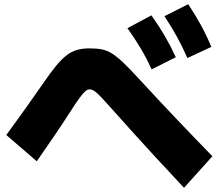

<svg xmlns="http://www.w3.org/2000/svg" viewBox="-20 -865 1040 913"><path d="M701 -535Q677 -588 649 -635Q621 -682 586 -731L700 -792Q735 -743 763 -695Q791 -647 816 -593ZM871 -589Q848 -642 821.5 -690Q795 -738 762 -788L875 -845Q909 -794 935.5 -745.5Q962 -697 985 -642ZM855 28Q780 -52 721 -116Q662 -180 611.5 -236Q561 -292 513 -346Q480 -383 460.5 -403.5Q441 -424 429 -432Q417 -440 406 -440Q396 -440 385.5 -431Q375 -422 358 -399Q341 -376 313 -332Q281 -282 243 -226Q205 -170 155 -98L10 -223Q62 -294 105 -354.5Q148 -415 184 -467Q219 -518 245.5 -550.5Q272 -583 296 -601.5Q320 -620 346 -627.5Q372 -635 406 -635Q440 -635 465 -630Q490 -625 513.5 -610Q537 -595 566.5 -567Q596 -539 638 -493Q734 -389 820 -298.5Q906 -208 990 -122Z"/></svg>

Font: M PLUS 2 Thin Black
Style: Regular
Weight: 900
Version: Version 1.001